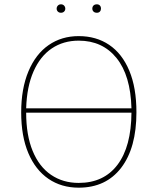

<svg xmlns="http://www.w3.org/2000/svg" viewBox="-20 -858 729 888"><path d="M611 -339Q611 -174 540.5 -82Q470 10 344 10Q264 10 204 -31Q144 -72 111 -150Q78 -228 78 -338Q78 -448 111.5 -528Q145 -608 205 -649.5Q265 -691 344 -691Q425 -691 485 -650.5Q545 -610 578 -531Q611 -452 611 -339ZM101 -357H588Q584 -509 519 -589.5Q454 -670 344 -670Q273 -670 219.5 -634Q166 -598 135 -527.5Q104 -457 101 -357ZM588 -337H101Q101 -233 131 -160Q161 -87 216 -49.5Q271 -12 344 -12Q460 -12 523.5 -96Q587 -180 588 -337ZM282 -818Q282 -810 276.5 -804.5Q271 -799 262 -799Q253 -799 247.5 -804.5Q242 -810 242 -818Q242 -826 247.5 -832Q253 -838 262 -838Q271 -838 276.5 -832Q282 -826 282 -818ZM447 -818Q447 -810 442 -804.5Q437 -799 428 -799Q418 -799 412.5 -804.5Q407 -810 407 -818Q407 -827 412.5 -832.5Q418 -838 428 -838Q437 -838 442 -832.5Q447 -827 447 -818Z"/></svg>

Font: Fira Sans Thin
Style: Regular
Weight: 100
Designer: bBox Type GmbH & Carrois Corporate GbR & Edenspiekermann AG
Foundry: bBox Type GmbH & Carrois Corporate GbR & Edenspiekermann AG
Version: Version 4.301